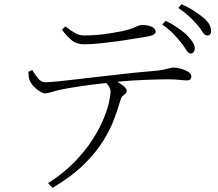

<svg xmlns="http://www.w3.org/2000/svg" viewBox="-20 -831 1040 915"><path d="M887 -576Q877 -577 867.5 -593Q858 -609 842 -629Q826 -649 805.5 -670.5Q785 -692 753 -714L770 -732Q805 -714 831.5 -695.5Q858 -677 874 -660Q892 -641 900.5 -626.5Q909 -612 908 -597Q907 -587 901.5 -581Q896 -575 887 -576ZM209 42Q284 -6 336 -60Q388 -114 422 -167.5Q456 -221 474.5 -267Q493 -313 500 -346.5Q507 -380 507 -393Q507 -408 498 -421Q489 -434 467 -453L501 -461Q514 -455 533.5 -444.5Q553 -434 568.5 -421.5Q584 -409 584 -398Q584 -390 578 -385Q572 -380 565 -374Q558 -368 555 -357Q544 -319 526 -269Q508 -219 474 -163Q440 -107 381.5 -49Q323 9 231 64ZM194 -386Q185 -386 169.5 -395.5Q154 -405 140.5 -419.5Q127 -434 122 -447Q118 -455 117 -464.5Q116 -474 115 -489L134 -497Q146 -476 161.5 -457.5Q177 -439 194 -439Q215 -439 254 -443Q293 -447 345 -453Q397 -459 457 -466Q517 -473 580 -480Q643 -487 704 -492Q740 -495 759 -499Q778 -503 788 -506Q798 -509 807 -509Q823 -509 842.5 -503.5Q862 -498 877 -488.5Q892 -479 892 -467Q892 -460 888 -454Q884 -448 869 -448Q859 -448 835 -450.5Q811 -453 777 -453Q743 -453 673.5 -450.5Q604 -448 525 -440Q476 -435 422 -428Q368 -421 325.5 -414Q283 -407 266 -403Q244 -398 226.5 -392.5Q209 -387 194 -386ZM380 -620Q346 -620 322.5 -638.5Q299 -657 275 -690L292 -705Q320 -683 339.5 -672.5Q359 -662 384 -662Q412 -662 442.5 -664.5Q473 -667 503 -672Q533 -677 560 -682Q592 -689 609 -695.5Q626 -702 636.5 -707Q647 -712 658 -712Q684 -712 703 -703.5Q722 -695 722 -681Q722 -672 712 -666Q702 -660 678 -656Q650 -652 612.5 -645.5Q575 -639 534 -633.5Q493 -628 453.5 -624Q414 -620 380 -620ZM966 -662Q954 -663 945 -679Q936 -695 919 -714Q902 -734 882 -752.5Q862 -771 830 -793L845 -811Q881 -795 906.5 -778Q932 -761 950 -746Q970 -729 978 -713.5Q986 -698 986 -683Q986 -672 980.5 -666.5Q975 -661 966 -662Z"/></svg>

Font: Noto Serif JP ExtraLight ExtraLight
Style: Regular
Weight: 250
Version: Version 2.003-H1;hotconv 1.1.1;makeotfexe 2.6.0